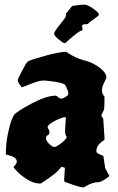

<svg xmlns="http://www.w3.org/2000/svg" viewBox="-20 -770 504 823"><path d="M332 -658 334 -643Q334 -640 325 -637Q316 -634 293 -614.5Q270 -595 265.5 -590Q261 -585 256 -585Q251 -585 231.5 -601Q212 -617 212 -625.5Q212 -634 237 -665Q262 -696 262 -699Q263 -711 263 -712Q287 -742 288.5 -743.5Q290 -745 310.5 -747.5Q331 -750 343 -750Q355 -750 379.5 -733Q404 -716 404 -707Q404 -704 396 -698Q365 -677 356 -667Q356 -666 344 -666Q332 -666 332 -658ZM259 -211 262 -261Q262 -268 260 -268Q247 -268 215.5 -252Q184 -236 184 -224Q192 -211 192 -203.5Q192 -196 189 -193Q177 -188 177 -177.5Q177 -167 190.5 -153.5Q204 -140 213 -140Q222 -140 244 -157.5Q266 -175 266 -183L265 -185Q259 -191 259 -211ZM423 -254 428 -178Q428 -169 426 -169Q393 -149 393 -122Q393 -114 408 -108L423 -102L431 -49L449 -16Q449 -14 440 -8Q414 11 400 11Q377 11 348 28L339 33H337Q321 33 273 15L257 9Q255 7 255 0L258 -47V-51L245 -55Q242 -55 234 -44Q221 -27 171 6L154 17Q125 17 96.5 -1Q68 -19 53 -35.5Q38 -52 38 -54Q38 -56 42 -59Q52 -68 52 -78Q52 -96 16 -105L5 -108Q5 -153 13.5 -195Q22 -237 30 -256L39 -276Q51 -292 115 -326Q179 -360 219 -360Q222 -360 229.5 -353.5Q237 -347 242.5 -347Q248 -347 256 -352Q273 -361 273 -367Q273 -382 259 -406Q248 -417 188 -423L168 -425Q148 -425 112 -410.5Q76 -396 74 -396Q72 -396 64 -408Q56 -420 56 -425.5Q56 -431 74.5 -466.5Q93 -502 100 -507Q112 -514 174 -531Q236 -548 263 -548Q307 -519 340.5 -511.5Q374 -504 405 -481.5Q436 -459 436 -437Q436 -435 426.5 -416Q417 -397 417 -385Q417 -373 422 -364L428 -355Q428 -305 425 -298Q414 -276 414 -274L423 -260Z"/></svg>

Font: Piedra
Style: Regular
Weight: 400
Designer: Angel Koziupa & Ale Paul
Foundry: Angel Koziupa and Alejandro Paul
Version: Version 1.000